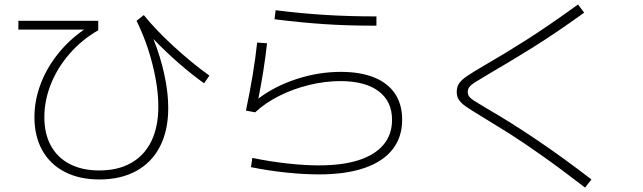

<svg xmlns="http://www.w3.org/2000/svg" viewBox="-20 -771 2852 852"><path d="M132.8 -251Q132.8 -324.2 159.4 -395.8Q186 -467.3 235.6 -530Q285.2 -592.8 353 -639.6H61.5V-678.7H416V-636.7Q344.2 -595.7 290 -533.9Q235.8 -472.2 206.3 -398.9Q176.8 -325.7 176.8 -251Q176.8 -177.7 205.8 -124.5Q234.9 -71.3 289.8 -43Q344.7 -14.6 420.9 -14.6Q503.4 -14.6 562.3 -48.1Q621.1 -81.5 651.9 -145Q682.6 -208.5 682.6 -297.9Q682.6 -382.8 656.5 -485.8Q630.4 -588.9 585.9 -678.7L618.2 -704.1Q667.5 -642.1 749 -566.9Q830.6 -491.7 909.2 -435.5L885.7 -401.4Q831.5 -439.9 772.9 -491Q714.4 -542 660.6 -598.1Q691.9 -520.5 709.2 -440.4Q726.6 -360.4 726.6 -292Q726.6 -192.9 690.2 -121.6Q653.8 -50.3 585 -12.5Q516.1 25.4 420.9 25.4Q332.5 25.4 267.3 -8.3Q202.1 -42 167.5 -104.2Q132.8 -166.5 132.8 -251Z M1093.8 -29.3 1099.6 -70.3Q1177.2 -54.2 1254.6 -45.7Q1332 -37.1 1395.5 -37.1Q1499.5 -37.1 1572 -60.5Q1644.5 -84 1682.1 -129.2Q1719.7 -174.3 1719.7 -239.3Q1719.7 -321.3 1660.2 -366.2Q1600.6 -411.1 1490.2 -411.1Q1421.9 -411.1 1351.1 -393.8Q1280.3 -376.5 1218 -345Q1155.8 -313.5 1112.3 -272.5L1071.3 -280.3Q1106.4 -444.8 1121.1 -582L1165 -579.1Q1151.9 -460.4 1126.5 -333.5Q1199.2 -388.7 1296.4 -420.4Q1393.6 -452.1 1492.2 -452.1Q1578.6 -452.1 1639.9 -427.5Q1701.2 -402.8 1732.9 -355.2Q1764.6 -307.6 1764.6 -240.2Q1764.6 -162.1 1721.7 -107.7Q1678.7 -53.2 1595.9 -25.1Q1513.2 2.9 1395.5 2.9Q1327.1 2.9 1247.1 -5.6Q1167 -14.2 1093.8 -29.3ZM1627 -657.2Q1517.1 -657.2 1416.3 -664.1Q1315.4 -670.9 1198.2 -685.5L1203.1 -725.6Q1320.3 -710.9 1426.8 -704.6Q1533.2 -698.2 1650.4 -698.2V-657.2Z M2116.2 -254.9Q2067.4 -284.2 2046.4 -299.1Q2025.4 -314 2016.1 -328.4Q2006.8 -342.8 2006.8 -363.3Q2006.8 -385.3 2017.3 -400.9Q2027.8 -416.5 2051.3 -432.6Q2074.7 -448.7 2128.9 -480.5Q2215.8 -530.3 2315.2 -593.5Q2414.6 -656.7 2544.9 -751L2572.3 -714.8Q2443.8 -622.6 2346.9 -562Q2250 -501.5 2153.3 -445.3Q2106 -417.5 2088.4 -406.2Q2070.8 -395 2063.2 -385.5Q2055.7 -376 2055.7 -363.3Q2055.7 -351.6 2061.8 -343Q2067.9 -334.5 2083.5 -324.2Q2099.1 -314 2139.6 -290Q2359.9 -163.1 2604.5 25.4L2576.2 61.5Q2468.8 -21.5 2383.5 -81.5Q2298.3 -141.6 2242.7 -176.8Q2187 -211.9 2116.2 -254.9Z"/></svg>

Font: Pretendard ExtraLight
Style: Regular
Weight: 200
Designer: Base glyphs from Inter by Rasmus Andersson; Hangeul glyphs from Noto Sans CJK(Source Han Sans) by Jang Soo-young and Kan
Foundry: Kil Hyung-jin
Version: Version 1.309